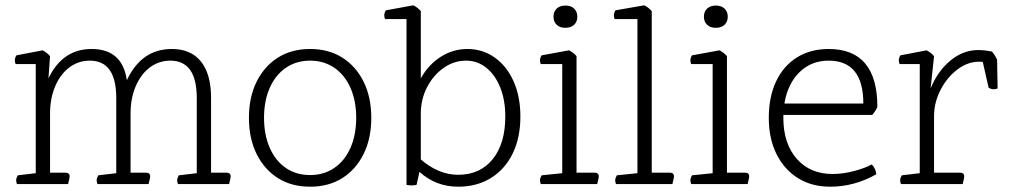

<svg xmlns="http://www.w3.org/2000/svg" viewBox="-20 -695 3824 725"><path d="M845 0H652Q649 -8 649 -14Q649 -22 655 -33L723 -41V-325Q723 -466 623 -466Q580 -466 546 -440.5Q512 -415 492.5 -369.5Q473 -324 473 -266V-43H531Q547 -43 547 -29Q547 -23 543 -8L541 0H348Q345 -8 345 -14Q345 -22 351 -33L419 -41V-325Q419 -466 319 -466Q276 -466 242 -440.5Q208 -415 188.5 -369.5Q169 -324 169 -266V-43H227Q243 -43 243 -29Q243 -23 239 -8L237 0H44Q41 -8 41 -14Q41 -22 47 -33L115 -41V-453H39Q36 -460 36 -467Q36 -476 42 -486L141 -505Q158 -496 169 -483L163 -399Q216 -510 326 -510Q442 -510 459 -392Q514 -510 629 -510Q701 -510 739 -462.5Q777 -415 777 -325V-43H835Q851 -43 851 -29Q851 -23 847 -8Z M1151 -34Q1203 -34 1242.5 -61Q1282 -88 1303.5 -137Q1325 -186 1325 -250Q1325 -314 1303.5 -363Q1282 -412 1242.5 -439Q1203 -466 1151 -466Q1099 -466 1059.5 -439Q1020 -412 998.5 -363Q977 -314 977 -250Q977 -186 998.5 -137Q1020 -88 1059 -61Q1098 -34 1151 -34ZM1151 10Q1081 10 1029.5 -22.5Q978 -55 949 -113.5Q920 -172 920 -250Q920 -328 949 -386.5Q978 -445 1029.5 -477.5Q1081 -510 1151 -510Q1221 -510 1272.5 -477.5Q1324 -445 1353 -386.5Q1382 -328 1382 -250Q1382 -172 1353 -113.5Q1324 -55 1272.5 -22.5Q1221 10 1151 10Z M1515 3V-623H1434Q1431 -630 1431 -637Q1431 -646 1437 -656L1541 -675Q1558 -666 1569 -653V-399Q1597 -450 1643.5 -480Q1690 -510 1745 -510Q1803 -510 1848.5 -477.5Q1894 -445 1919.5 -387.5Q1945 -330 1945 -255Q1945 -175 1916 -115.5Q1887 -56 1834 -23Q1781 10 1710 10Q1626 10 1564 -46L1553 3Q1545 5 1534 5Q1523 5 1515 3ZM1569 -266V-93Q1636 -35 1710 -35Q1793 -35 1840.5 -94Q1888 -153 1888 -255Q1888 -317 1869 -364.5Q1850 -412 1816.5 -439Q1783 -466 1740 -466Q1694 -466 1655 -438.5Q1616 -411 1592.5 -365.5Q1569 -320 1569 -266Z M2235 0H2022Q2019 -8 2019 -14Q2019 -22 2025 -33L2103 -41V-453H2022Q2019 -460 2019 -467Q2019 -476 2025 -486L2129 -505Q2146 -496 2157 -483V-43H2225Q2241 -43 2241 -29Q2241 -23 2237 -8ZM2160 -632Q2160 -613 2148 -601.5Q2136 -590 2115 -590Q2094 -590 2082 -601.5Q2070 -613 2070 -632Q2070 -651 2082 -662.5Q2094 -674 2115 -674Q2136 -674 2148 -662.5Q2160 -651 2160 -632Z M2519 0H2306Q2303 -8 2303 -14Q2303 -22 2309 -33L2387 -41V-623H2301Q2298 -630 2298 -637Q2298 -646 2304 -656L2413 -675Q2430 -666 2441 -653V-43H2509Q2525 -43 2525 -29Q2525 -23 2521 -8Z M2803 0H2590Q2587 -8 2587 -14Q2587 -22 2593 -33L2671 -41V-453H2590Q2587 -460 2587 -467Q2587 -476 2593 -486L2697 -505Q2714 -496 2725 -483V-43H2793Q2809 -43 2809 -29Q2809 -23 2805 -8ZM2728 -632Q2728 -613 2716 -601.5Q2704 -590 2683 -590Q2662 -590 2650 -601.5Q2638 -613 2638 -632Q2638 -651 2650 -662.5Q2662 -674 2683 -674Q2704 -674 2716 -662.5Q2728 -651 2728 -632Z M3274 -261H2938V-250Q2938 -153 2988.5 -95.5Q3039 -38 3124 -38Q3163 -38 3204.5 -49Q3246 -60 3272 -74Q3280 -66 3284 -56.5Q3288 -47 3289 -37Q3206 10 3115 10Q3045 10 2993 -22.5Q2941 -55 2912 -113.5Q2883 -172 2883 -250Q2883 -329 2910.5 -387.5Q2938 -446 2989 -478Q3040 -510 3109 -510Q3293 -510 3293 -291Q3285 -274 3274 -261ZM2942 -304H3240Q3240 -466 3109 -466Q3043 -466 2998.5 -422Q2954 -378 2942 -304Z M3615 0H3382Q3379 -8 3379 -14Q3379 -22 3385 -33L3453 -41V-453H3377Q3374 -460 3374 -467Q3374 -476 3380 -486L3479 -505Q3496 -496 3507 -483L3494 -361Q3521 -427 3569 -466.5Q3617 -506 3674 -506Q3685 -506 3699.5 -504.5Q3714 -503 3726 -500Q3737 -487 3745 -470L3747 -361Q3740 -358 3732 -358Q3722 -358 3713 -364L3691 -461Q3687 -462 3683.5 -462Q3680 -462 3677 -462Q3634 -462 3595 -432.5Q3556 -403 3531.5 -355.5Q3507 -308 3507 -256V-43H3605Q3621 -43 3621 -29Q3621 -23 3617 -8Z"/></svg>

Font: Scope One
Style: Regular
Weight: 400
Designer: Dalton Maag Ltd
Foundry: Dalton Maag Ltd
Version: Version 1.001; ttfautohint (v1.4.1) -l 11 -r 50 -G 50 -x 14 